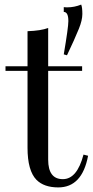

<svg xmlns="http://www.w3.org/2000/svg" viewBox="-20 -803 404 837"><path d="M190 -514H338V-494H190V-107Q190 -22 254 -22Q316 -22 344 -129L364 -124Q338 14 234 14Q172 14 139 -19Q100 -59 100 -159V-494H4V-514H100V-667Q158 -669 190 -681ZM274 -771Q304 -771 334 -783Q339 -771 339 -742Q339 -715 324 -678Q305 -631 272 -562L258 -566Q278 -684 278 -711Q278 -751 258 -751V-772Q262 -771 274 -771Z"/></svg>

Font: Playfair Display
Style: Regular
Weight: 400
Designer: Claus Eggers S?rensen
Foundry: Claus Eggers S?rensen
Version: Version 1.003